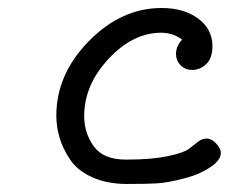

<svg xmlns="http://www.w3.org/2000/svg" viewBox="-20 -456 573 481"><path d="M121.1 -166Q121.1 -270 202.6 -353Q284.2 -436 384.8 -436Q440.9 -436 476.6 -409.4Q512.2 -382.8 512.2 -340.8Q512.2 -310.1 496.6 -295.4Q481 -280.8 461.9 -280.8Q443.8 -280.8 432.4 -292.5Q420.9 -304.2 420.9 -320.8Q420.9 -339.8 436 -356.9Q413.1 -374 383.8 -374Q313 -374 252 -308.6Q190.9 -243.2 190.9 -165Q190.9 -123 214.8 -89.6Q238.8 -56.2 294.9 -56.2H298.8Q359.9 -56.2 399.9 -64.7Q439.9 -73.2 452.4 -82.5Q464.8 -91.8 475.3 -100.3Q485.8 -108.9 497.1 -108.9Q510.3 -108.9 521.7 -96.4Q533.2 -84 533.2 -73.2Q533.2 -58.1 516.1 -43.9Q487.3 -21 443.1 -9.5Q398.9 2 372.6 3.4Q346.2 4.9 298.8 4.9Q248 4.9 210.9 -12Q173.8 -28.8 155.5 -56.4Q137.2 -84 129.2 -111.1Q121.1 -138.2 121.1 -166Z"/></svg>

Font: CMU Typewriter Text Variable Width
Style: Italic
Weight: 500
Italic angle: -14.04°
Version: Version 0.7.0